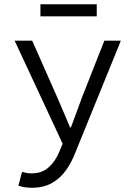

<svg xmlns="http://www.w3.org/2000/svg" viewBox="-20 -678 640 907"><path d="M131 209Q95 209 67 199L84 134Q94 137 105.5 139Q117 141 128 141Q179 141 211 111.5Q243 82 261 37L276 1L49 -486H132L251 -217Q265 -185 280.5 -148Q296 -111 311 -76H315Q328 -111 341.5 -147.5Q355 -184 367 -217L473 -486H551L337 40Q319 88 292 126Q265 164 225.5 186.5Q186 209 131 209ZM171 -601V-658H437V-601Z"/></svg>

Font: SauceCodePro NFM
Style: Regular
Weight: 400
Monospace: yes
Designer: Paul D. Hunt, Teo Tuominen
Foundry: Adobe
Version: Version 2.042;hotconv 1.1.0;makeotfexe 2.6.0;Nerd Fonts 3.3.